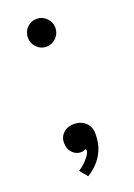

<svg xmlns="http://www.w3.org/2000/svg" viewBox="-127 -587 519 745"><g transform="rotate(-20 132.0 -215.0)"><path d="M124 -421Q100.5 -421 84 -438Q67.5 -455 67.5 -478.5Q67.5 -502.5 84 -519.2Q100.5 -536 124 -536Q147 -536 164 -519.2Q181 -502.5 181 -478.5Q181 -455 164 -438Q147 -421 124 -421ZM103.5 106.5 77.5 74.5Q88 69 101 57Q114 45 123.2 32Q132.5 19 132.5 9.5Q132.5 4.5 129 4.5Q126.5 4.5 122.8 7Q119 9.5 109.5 9.5Q89.5 9.5 74.5 -6Q59.5 -21.5 59.5 -47Q59.5 -71.5 76.5 -87.2Q93.5 -103 121 -103Q148.5 -103 167.5 -85.8Q186.5 -68.5 186.5 -38.5Q186.5 1 173.5 29.5Q160.5 58 141.2 77Q122 96 103.5 106.5Z"/></g></svg>

Font: Imbue 10pt Medium
Style: Regular
Weight: 500
Designer: Tyler Finck
Foundry: Etcetera Type Company
Version: Version 1.102; ttfautohint (v1.8.3)